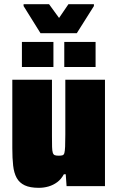

<svg xmlns="http://www.w3.org/2000/svg" viewBox="-20 -892 563 920"><path d="M166 8Q124 8 98.5 -4Q73 -16 60 -39.5Q47 -63 43 -98.5Q39 -134 39 -182V-510H229V-240Q229 -207 229.5 -188Q230 -169 233 -160Q236 -151 242.5 -148.5Q249 -146 261 -146Q273 -146 279.5 -148Q286 -150 288.5 -159Q291 -168 292 -189Q293 -210 293 -247V-510H483V0H299L295 -57H286Q273 -33 254 -19Q235 -5 212.5 1.5Q190 8 166 8ZM85 -571V-691H236V-571ZM288 -571V-691H438V-571ZM174 -733 93 -863V-872H215L263 -806L308 -872H430V-863L348 -733Z"/></svg>

Font: Saira SemiCondensed Black
Style: Regular
Weight: 900
Width: 4
Designer: Hector Gatti with collaboration of the Omnibus-Type team
Foundry: Omnibus-Type
Version: Version 1.101